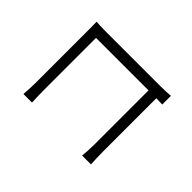

<svg xmlns="http://www.w3.org/2000/svg" viewBox="-125 -962 1249 1249"><g transform="rotate(-45 500.0 -337.5)"><path d="M162 -128V-46C188 -48 231 -50 272 -50H767L765 6H845C844 -6 841 -50 841 -86V-603C841 -625 843 -655 844 -677C823 -676 795 -676 772 -676H281C249 -676 207 -678 175 -681V-602C197 -603 246 -605 282 -605H767V-122H270C229 -122 186 -125 162 -128Z"/></g></svg>

Font: ChiuKong Gothic MN Normal
Style: Regular
Weight: 350
Designer: Ryoko NISHIZUKA 西塚涼子 (kana, bopomofo & ideographs); Paul D. Hunt (Latin, Greek & Cyrillic); Sandoll Communications 산돌커뮤니
Foundry: Adobe
Version: Version 1.300